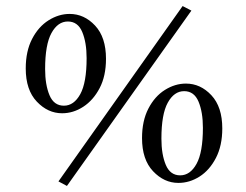

<svg xmlns="http://www.w3.org/2000/svg" viewBox="-20 -589 812 634"><path d="M201 25 173 10 583 -569 612 -554ZM185 -215Q138 -215 101.5 -253.5Q65 -292 65 -363Q65 -420 86 -460.5Q107 -501 140.5 -522Q174 -543 210 -543Q258 -543 294 -504.5Q330 -466 330 -395Q330 -338 309 -298Q288 -258 255 -236.5Q222 -215 185 -215ZM191 -240Q224 -240 245 -278Q266 -316 266 -397Q266 -449 251.5 -483.5Q237 -518 204 -518Q171 -518 150 -480Q129 -442 129 -361Q129 -309 143.5 -274.5Q158 -240 191 -240ZM569 15Q522 15 485.5 -23.5Q449 -62 449 -133Q449 -190 470 -230.5Q491 -271 524.5 -292Q558 -313 594 -313Q642 -313 678 -274.5Q714 -236 714 -165Q714 -108 693 -67.5Q672 -27 639 -6Q606 15 569 15ZM575 -10Q608 -10 629 -48Q650 -86 650 -167Q650 -219 635.5 -253.5Q621 -288 588 -288Q555 -288 534 -250Q513 -212 513 -131Q513 -79 527.5 -44.5Q542 -10 575 -10Z"/></svg>

Font: Bona Nova SC
Style: Italic
Weight: 400
Italic angle: -4°
Designer: Mateusz Machalski
Foundry: Capitalics
Version: Version 4.001; ttfautohint (v1.8.4.7-5d5b)